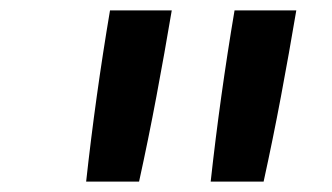

<svg xmlns="http://www.w3.org/2000/svg" viewBox="-20 -792 640 370"><path d="M386 -442Q395 -524 406.5 -606.5Q418 -689 432 -772H551Q537 -689 521.5 -606.5Q506 -524 488 -442ZM146 -442Q155 -524 166.5 -606.5Q178 -689 192 -772H311Q297 -689 281.5 -606.5Q266 -524 248 -442Z"/></svg>

Font: Iosevka SS04 Semibold Extended
Style: Italic
Weight: 600
Width: 7
Italic angle: -9°
Monospace: yes
Designer: Belleve Invis
Foundry: Belleve Invis
Version: Version 19.0.0; ttfautohint (v1.8.4)